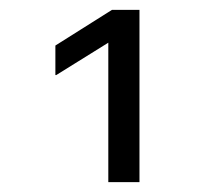

<svg xmlns="http://www.w3.org/2000/svg" viewBox="-20 -870 440 390"><path d="M200 -500V-783.3L94.2 -717.5H92.5V-777.5L207.5 -850H263.3V-500Z"/></svg>

Font: Funnel Display Light Light
Style: Regular
Weight: 300
Version: Version 1.000